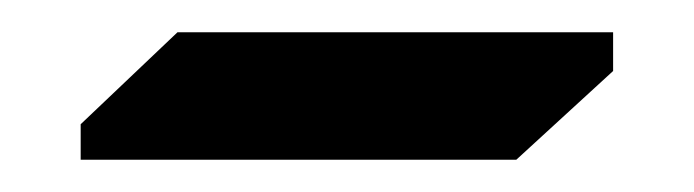

<svg xmlns="http://www.w3.org/2000/svg" viewBox="-20 -21 430 119"><path d="M360 -1V23L300 78H30V56L90 -1Z"/></svg>

Font: Pirata One
Style: Regular
Weight: 400
Designer: Rodrigo Fuenzalida, Nicolas Massi
Foundry: Rodrigo Fuenzalida, Nicolas Massi
Version: Version 1.001